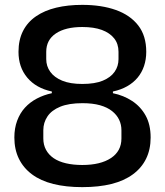

<svg xmlns="http://www.w3.org/2000/svg" viewBox="-20 -759 677 789"><path d="M318 10Q251 10 199 -3Q147 -16 111.5 -42.5Q76 -69 57.5 -107Q39 -145 39 -194Q39 -232 50.5 -263Q62 -294 82.5 -316.5Q103 -339 131.5 -354Q160 -369 193 -376V-383Q128 -397 92 -440Q56 -483 56 -546Q56 -595 74.5 -631.5Q93 -668 128 -692Q163 -716 211 -727.5Q259 -739 318 -739Q397 -739 456 -718Q515 -697 548 -654.5Q581 -612 581 -546Q581 -515 572 -488Q563 -461 545.5 -440Q528 -419 502.5 -404.5Q477 -390 444 -383V-376Q488 -367 523 -344Q558 -321 578.5 -284Q599 -247 599 -194Q599 -145 580.5 -107Q562 -69 526 -42.5Q490 -16 438 -3Q386 10 318 10ZM318 -81Q393 -81 436 -109.5Q479 -138 479 -190V-224Q479 -247 469.5 -267Q460 -287 440.5 -302.5Q421 -318 391 -326.5Q361 -335 319 -335Q263 -335 227.5 -320.5Q192 -306 175 -280.5Q158 -255 158 -224V-190Q158 -164 169 -143.5Q180 -123 200.5 -109Q221 -95 251 -88Q281 -81 318 -81ZM318 -414Q370 -414 402.5 -427.5Q435 -441 451 -464Q467 -487 467 -516V-546Q467 -579 449 -601.5Q431 -624 398.5 -636Q366 -648 318 -648Q249 -648 209.5 -621.5Q170 -595 170 -546V-516Q170 -487 186.5 -464Q203 -441 235.5 -427.5Q268 -414 318 -414Z"/></svg>

Font: Hubot Sans Condensed ExtraLight Medium
Style: Regular
Weight: 500
Version: Version 2.000